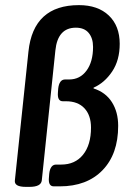

<svg xmlns="http://www.w3.org/2000/svg" viewBox="-20 -727 510 749"><path d="M81 2Q35 2 38 -23L91 -526Q110 -707 288 -707Q362 -707 404.5 -666.5Q447 -626 447 -556Q447 -492 417.5 -448Q388 -404 345 -385V-382Q392 -367 416.5 -328.5Q441 -290 441 -236Q441 -126 380 -63Q319 0 213 0H190Q167 0 171 -36L172 -49Q176 -85 199 -85H219Q273 -85 304 -123.5Q335 -162 335 -229Q335 -277 309.5 -304.5Q284 -332 237 -332H225Q203 -332 206 -367L207 -381Q211 -417 234 -417H250Q292 -417 317.5 -451.5Q343 -486 343 -544Q343 -578 326 -598.5Q309 -619 276 -619Q205 -619 196 -530L143 -23Q140 2 95 2Z"/></svg>

Font: Asap Condensed Condensed Medium
Style: Italic
Weight: 500
Width: 3
Italic angle: -6°
Designer: Pablo Cosgaya
Foundry: Omnibus-Type
Version: Version 3.001; ttfautohint (v1.8.4.7-5d5b)